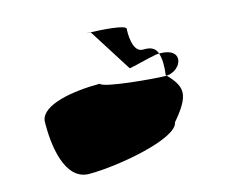

<svg xmlns="http://www.w3.org/2000/svg" viewBox="-95 -800 1142 944"><g transform="rotate(-15 475.5 -328.0)"><path d="M105 -302C101 -181 124 8 250 8C402 8 710 -49 722 -128C817 -240 817 -283 742 -360H735C692 -360 424 -382 414 -407C276 -407 117 -380 105 -302ZM436 -663C436 -663 436 -664 436 -664C405 -664 412 -663 436 -663ZM436 -663 576 -442C612 -448 665 -464 719 -474C724 -474 729 -475 734 -475C726 -499 709 -514 672 -514H662C607 -514 610 -618 612 -633C615 -654 488 -661 436 -663ZM734 -475C744 -446 744 -405 738 -365L742 -360C824 -366 863 -476 734 -475Z"/></g></svg>

Font: Ampere
Style: SCUltExtIta
Weight: 400
Version: Version 1